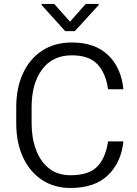

<svg xmlns="http://www.w3.org/2000/svg" viewBox="-20 -934 690 964"><path d="M522.5 -224.1H599.6Q588.9 -119.6 522.7 -54.9Q456.5 9.8 334 9.8Q252 9.8 190.7 -30.8Q129.4 -71.3 95.5 -144.5Q61.5 -217.8 61.5 -315.4V-395Q61.5 -493.2 95.7 -566.4Q129.9 -639.6 192.4 -680.2Q254.9 -720.7 340.3 -720.7Q457.5 -720.7 523.2 -657Q588.9 -593.3 599.6 -485.8H522.5Q511.7 -565.9 469.5 -611.1Q427.2 -656.2 340.3 -656.2Q243.2 -656.2 190.9 -584.7Q138.7 -513.2 138.7 -396V-315.4Q138.7 -241.7 160.6 -182.4Q182.6 -123 226.1 -88.6Q269.5 -54.2 334 -54.2Q426.3 -54.2 468.5 -97.9Q510.7 -141.6 522.5 -224.1ZM252.4 -914.1 331.5 -825.2 410.6 -914.1H475.6V-908.7L356 -777.8H307.1L188.5 -909.2V-914.1Z"/></svg>

Font: Vazirmatn RD Light
Style: Regular
Weight: 300
Designer: Saber Rastikerdar
Foundry: Saber Rastikerdar
Version: Version 32.102